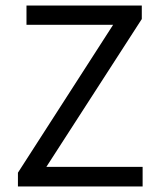

<svg xmlns="http://www.w3.org/2000/svg" viewBox="-20 -676 579 696"><path d="M45 0V-50L390 -586H76V-656H494V-607L148 -71H497V0Z"/></svg>

Font: Mada
Style: Regular
Weight: 400
Designer: Khaled Hosny
Version: Version 1.5